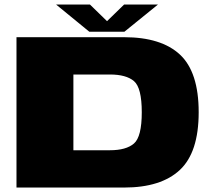

<svg xmlns="http://www.w3.org/2000/svg" viewBox="-20 -842 946 862"><path d="M54 0H537Q703 0 787.5 -79Q872 -158 872 -338Q872 -518.5 788 -596.8Q704 -675 537 -675H54ZM309.5 -167.5V-507.5H473.5Q546.5 -507.5 581.5 -477.8Q616.5 -448 616.5 -338Q616.5 -228 581.5 -197.8Q546.5 -167.5 473.5 -167.5ZM381 -699.5H538.5L689 -821.5H537L460.5 -747L384 -821.5H232Z"/></svg>

Font: Anybody Expanded Black
Style: Regular
Weight: 900
Width: 7
Designer: Tyler Finck
Foundry: Etcetera Type Company
Version: Version 1.113;gftools[0.9.25]